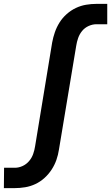

<svg xmlns="http://www.w3.org/2000/svg" viewBox="-50 -755 573 990"><path d="M-30 215 -29 110H27Q47 110 66.5 101Q86 92 100 75.5Q114 59 121 39Q128 19 131 -1L219 -536Q224 -563 233 -589Q242 -615 257 -639Q272 -663 294 -682.5Q316 -702 341.5 -714Q367 -726 394 -730.5Q421 -735 447 -735H503V-630H447Q427 -630 407 -621Q387 -612 373.5 -595.5Q360 -579 353 -559Q346 -539 343 -519L254 16Q250 43 241 69Q232 95 216.5 119Q201 143 179.5 162.5Q158 182 132.5 194Q107 206 79.5 210.5Q52 215 26 215Z"/></svg>

Font: Iosevka Curly Slab Extrabold
Style: Italic
Weight: 800
Italic angle: -9°
Monospace: yes
Designer: Belleve Invis
Foundry: Belleve Invis
Version: Version 22.1.2; ttfautohint (v1.8.4)